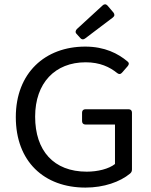

<svg xmlns="http://www.w3.org/2000/svg" viewBox="-20 -851 696 883"><path d="M332 -695.3 349.6 -675.8C355.5 -668.9 363.3 -668 371.1 -673.8L499 -770.5C507.8 -777.3 507.8 -785.2 502 -793L474.6 -825.2C467.8 -833 459 -833 452.1 -826.2L334 -717.8C327.1 -710.9 325.2 -702.1 332 -695.3ZM52.7 -312.5C52.7 -108.4 182.6 11.7 373 11.7C458 11.7 532.2 -14.6 578.1 -52.7C585 -58.6 586.9 -64.5 586.9 -72.3V-333C586.9 -342.8 581.1 -348.6 571.3 -348.6H373C363.3 -348.6 357.4 -342.8 357.4 -333V-293.9C357.4 -284.2 363.3 -278.3 373 -278.3H508.8V-96.7C480.5 -74.2 429.7 -61.5 378.9 -61.5C226.6 -61.5 141.6 -158.2 141.6 -314.5C141.6 -469.7 233.4 -564.5 374 -564.5C439.5 -564.5 484.4 -543 519.5 -514.6C527.3 -508.8 534.2 -508.8 541 -516.6L567.4 -546.9C574.2 -554.7 574.2 -562.5 566.4 -568.4C523.4 -604.5 461.9 -636.7 372.1 -636.7C187.5 -636.7 52.7 -515.6 52.7 -312.5Z"/></svg>

Font: Ed Sans Neue
Style: Regular
Weight: 400
Designer: Stephen Hutchings
Version: Version 1.004;PS 001.004;hotconv 1.0.88;makeotf.lib2.5.64775